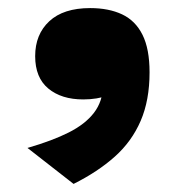

<svg xmlns="http://www.w3.org/2000/svg" viewBox="-20 -234 454 475"><path d="M162 221 48 132Q110 114 150.5 93.5Q191 73 212.5 45Q234 17 235 -22Q235 -38 238.5 -43Q242 -48 247.5 -44Q253 -40 259.5 -31Q266 -22 274 -12Q262 -3 248 2Q234 7 218.5 9.5Q203 12 186 12Q132 12 99.5 -15Q67 -42 67 -95Q67 -149 102 -181.5Q137 -214 203 -214Q249 -214 282 -198.5Q315 -183 332.5 -148Q350 -113 350 -55Q350 14 328 65Q306 116 264 153.5Q222 191 162 221Z"/></svg>

Font: Roboto Serif 20pt Black
Style: Regular
Weight: 900
Version: Version 1.008